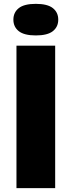

<svg xmlns="http://www.w3.org/2000/svg" viewBox="-20 -977 372 997"><path d="M65.5 0V-740H266.5V0ZM166 -793Q105.5 -793 77.5 -815.2Q49.5 -837.5 49.5 -875Q49.5 -912.5 77.5 -934.8Q105.5 -957 166 -957Q226.5 -957 254.5 -934.8Q282.5 -912.5 282.5 -875Q282.5 -837.5 254.5 -815.2Q226.5 -793 166 -793Z"/></svg>

Font: Encode Sans SemiExpanded SemiExpanded ExtraBold
Style: Regular
Weight: 800
Width: 6
Designer: Multiple Designers
Foundry: Impallari Type
Version: Version 3.000; ttfautohint (v1.8.3) -l 8 -r 50 -G 200 -x 14 